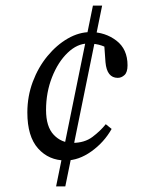

<svg xmlns="http://www.w3.org/2000/svg" viewBox="-20 -627 509 688"><path d="M78 -224Q78 -282 97.5 -334Q117 -386 150 -426Q183 -466 223 -489Q263 -512 304 -512Q357 -512 397 -481.5Q437 -451 437 -393Q437 -368 426 -358Q415 -348 402 -348Q363 -348 358 -404L353 -474L391 -444Q366 -456 345 -463.5Q324 -471 295 -471Q257 -471 222.5 -438Q188 -405 166.5 -350.5Q145 -296 145 -233Q145 -173 172.5 -144Q200 -115 240 -115Q283 -115 311.5 -136.5Q340 -158 359 -182L380 -165Q353 -117 307.5 -84.5Q262 -52 215 -52Q155 -52 116.5 -95Q78 -138 78 -224ZM214 41H181L313 -607H346Z"/></svg>

Font: Lisu Bosa ExtraLight
Style: Italic
Weight: 200
Italic angle: -19°
Designer: David Morse, Annie Olsen, Victor Gaultney, Frank Grießhammer (Latin)
Foundry: SIL International
Version: Version 2.000